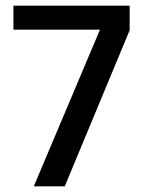

<svg xmlns="http://www.w3.org/2000/svg" viewBox="-20 -659 507 679"><path d="M99.5 0 333.5 -554H27.5V-639H438.5V-552L209 0Z"/></svg>

Font: Anek Telugu Medium Medium
Style: Regular
Weight: 500
Version: Version 1.003